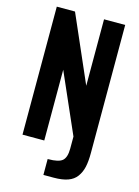

<svg xmlns="http://www.w3.org/2000/svg" viewBox="-146 -889 850 1173"><g transform="rotate(15 279.0 -303.0)"><path d="M249.5 204.6V104Q251 104 252.4 104Q318.8 104 342.3 83.5Q366.2 62.5 366.2 6.8V-69.3L200.2 -447.3V0H62.5V-809.6H177.7L361.3 -389.2V-809.6H495.1V0Q495.1 53.2 487.1 89.1Q479 125 459.2 152.1Q439.5 179.2 404.1 191.9Q368.7 204.6 314.9 204.6Z"/></g></svg>

Font: Oswald
Style: DemiBold
Weight: 600
Designer: Vernon Adams
Foundry: Vernon Adams
Version: 3.0; ttfautohint (v0.95) -l 8 -r 50 -G 200 -x 0 -w "G" -W -c